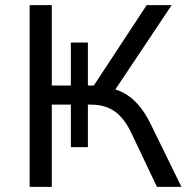

<svg xmlns="http://www.w3.org/2000/svg" viewBox="-20 -725 738 745"><path d="M95 0V-705H181V-393H255V-560H321V-393H344L549 -705H646L417 -362L388 -386Q427 -382 459 -365Q491 -348 517 -318Q543 -288 564 -245L684 0H589L491 -206Q463 -266 425.5 -292.5Q388 -319 333 -319H310L321 -329V-154H255V-319H181V0Z"/></svg>

Font: Nunito Sans 10pt
Style: Regular
Weight: 400
Designer: Vernon Adams
Foundry: Vernon Adams
Version: Version 3.101;gftools[0.9.27]